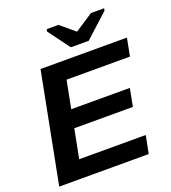

<svg xmlns="http://www.w3.org/2000/svg" viewBox="-158 -1013 1008 1130"><g transform="rotate(-20 346.0 -448.0)"><path d="M600.1 -111.3 578.1 0H17.6L150.9 -688H691.9L670.4 -576.7H273.4L239.7 -403.8H606.9L585.4 -292.5H218.3L183.1 -111.3ZM622.1 -881.8 474.1 -747.1H362.3L262.7 -881.8L265.1 -896H338.4L427.2 -821.8H429.2L542.5 -896H625Z"/></g></svg>

Font: Arimo
Style: Italic
Weight: 400
Italic angle: -12°
Designer: Steve Matteson
Foundry: Monotype Imaging Inc.
Version: Version 1.33